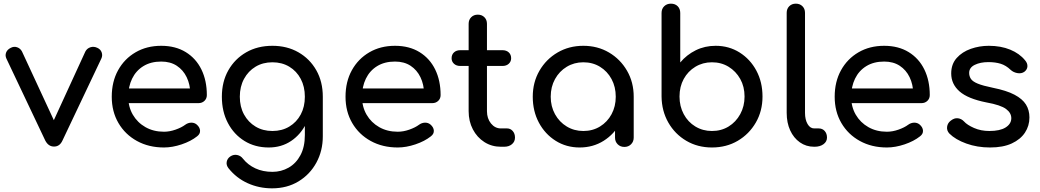

<svg xmlns="http://www.w3.org/2000/svg" viewBox="-20 -801 5678 1048"><path d="M275 -1Q244 -1 227 -34L15 -481Q7 -498 13.5 -514.5Q20 -531 39 -540Q56 -549 73.5 -543Q91 -537 100 -520L298 -93H250L446 -520Q455 -537 473.5 -543Q492 -549 511 -540Q529 -532 535 -515Q541 -498 533 -481L321 -34Q306 -1 275 -1Z M875 4Q792 4 727.5 -31.5Q663 -67 626.5 -129.5Q590 -192 590 -273Q590 -355 624.5 -417.5Q659 -480 720 -515.5Q781 -551 860 -551Q938 -551 994 -516.5Q1050 -482 1079.5 -421.5Q1109 -361 1109 -282Q1109 -263 1096 -250.5Q1083 -238 1063 -238H660V-318H1060L1019 -290Q1018 -340 999 -379.5Q980 -419 945 -442Q910 -465 860 -465Q803 -465 762.5 -440Q722 -415 701 -371.5Q680 -328 680 -273Q680 -218 705 -175Q730 -132 774 -107Q818 -82 875 -82Q906 -82 938.5 -93.5Q971 -105 991 -120Q1006 -131 1023.5 -131.5Q1041 -132 1054 -121Q1071 -106 1072 -88Q1073 -70 1056 -57Q1022 -30 971.5 -13Q921 4 875 4Z M1447 4Q1372 4 1314.5 -31.5Q1257 -67 1224 -129.5Q1191 -192 1191 -273Q1191 -355 1226.5 -417.5Q1262 -480 1324 -515.5Q1386 -551 1467 -551Q1547 -551 1609 -515.5Q1671 -480 1706.5 -417.5Q1742 -355 1742 -273H1683Q1683 -192 1652.5 -129.5Q1622 -67 1569 -31.5Q1516 4 1447 4ZM1465 227Q1394 227 1332 199Q1270 171 1227 117Q1214 100 1217.5 82Q1221 64 1237 53Q1255 41 1274.5 45Q1294 49 1306 65Q1333 99 1374 118Q1415 137 1467 137Q1515 137 1555.5 114Q1596 91 1620 46Q1644 1 1644 -64V-206L1677 -294L1742 -273V-57Q1742 22 1707 86.5Q1672 151 1609.5 189Q1547 227 1465 227ZM1467 -86Q1519 -86 1559 -110Q1599 -134 1621.5 -176Q1644 -218 1644 -273Q1644 -328 1621.5 -370.5Q1599 -413 1559 -437Q1519 -461 1467 -461Q1415 -461 1375 -437Q1335 -413 1312 -370.5Q1289 -328 1289 -273Q1289 -218 1312 -176Q1335 -134 1375 -110Q1415 -86 1467 -86Z M2151 4Q2068 4 2003.5 -31.5Q1939 -67 1902.5 -129.5Q1866 -192 1866 -273Q1866 -355 1900.5 -417.5Q1935 -480 1996 -515.5Q2057 -551 2136 -551Q2214 -551 2270 -516.5Q2326 -482 2355.5 -421.5Q2385 -361 2385 -282Q2385 -263 2372 -250.5Q2359 -238 2339 -238H1936V-318H2336L2295 -290Q2294 -340 2275 -379.5Q2256 -419 2221 -442Q2186 -465 2136 -465Q2079 -465 2038.5 -440Q1998 -415 1977 -371.5Q1956 -328 1956 -273Q1956 -218 1981 -175Q2006 -132 2050 -107Q2094 -82 2151 -82Q2182 -82 2214.5 -93.5Q2247 -105 2267 -120Q2282 -131 2299.5 -131.5Q2317 -132 2330 -121Q2347 -106 2348 -88Q2349 -70 2332 -57Q2298 -30 2247.5 -13Q2197 4 2151 4Z M2714 0Q2664 0 2624 -25.5Q2584 -51 2561 -95Q2538 -139 2538 -194V-671Q2538 -693 2552 -707Q2566 -721 2588 -721Q2610 -721 2624 -707Q2638 -693 2638 -671V-194Q2638 -154 2660 -127Q2682 -100 2714 -100H2748Q2766 -100 2778.5 -86Q2791 -72 2791 -50Q2791 -28 2774.5 -14Q2758 0 2732 0ZM2492 -441Q2471 -441 2458 -453Q2445 -465 2445 -483Q2445 -503 2458 -515Q2471 -527 2492 -527H2723Q2744 -527 2757 -515Q2770 -503 2770 -483Q2770 -465 2757 -453Q2744 -441 2723 -441Z M3144 4Q3071 4 3013 -32.5Q2955 -69 2921.5 -131.5Q2888 -194 2888 -273Q2888 -352 2924.5 -415Q2961 -478 3023.5 -514.5Q3086 -551 3164 -551Q3242 -551 3304 -514.5Q3366 -478 3402.5 -415Q3439 -352 3439 -273H3400Q3400 -194 3366.5 -131.5Q3333 -69 3275 -32.5Q3217 4 3144 4ZM3164 -86Q3215 -86 3255 -110.5Q3295 -135 3318 -177.5Q3341 -220 3341 -273Q3341 -327 3318 -369.5Q3295 -412 3255 -436.5Q3215 -461 3164 -461Q3114 -461 3073.5 -436.5Q3033 -412 3009.5 -369.5Q2986 -327 2986 -273Q2986 -220 3009.5 -177.5Q3033 -135 3073.5 -110.5Q3114 -86 3164 -86ZM3388 1Q3366 1 3351.5 -13.5Q3337 -28 3337 -50V-203L3356 -309L3439 -273V-50Q3439 -28 3424.5 -13.5Q3410 1 3388 1Z M3866 4Q3788 4 3726 -32.5Q3664 -69 3628 -132Q3592 -195 3591 -274V-730Q3591 -753 3605.5 -767Q3620 -781 3642 -781Q3665 -781 3679 -767Q3693 -753 3693 -730V-460Q3728 -502 3777.5 -526.5Q3827 -551 3886 -551Q3959 -551 4017 -514.5Q4075 -478 4108.5 -415.5Q4142 -353 4142 -274Q4142 -195 4105.5 -132Q4069 -69 4007 -32.5Q3945 4 3866 4ZM3866 -86Q3917 -86 3957 -110.5Q3997 -135 4020.5 -178Q4044 -221 4044 -274Q4044 -328 4020.5 -370Q3997 -412 3957 -436.5Q3917 -461 3866 -461Q3816 -461 3775.5 -436.5Q3735 -412 3712 -370Q3689 -328 3689 -274Q3689 -221 3712 -178Q3735 -135 3775.5 -110.5Q3816 -86 3866 -86Z M4424 0Q4380 0 4346 -24Q4312 -48 4293 -89.5Q4274 -131 4274 -185V-731Q4274 -753 4288 -767Q4302 -781 4324 -781Q4346 -781 4360 -767Q4374 -753 4374 -731V-185Q4374 -148 4388 -124Q4402 -100 4424 -100H4449Q4469 -100 4481.5 -86Q4494 -72 4494 -50Q4494 -28 4475 -14Q4456 0 4426 0Z M4821 4Q4738 4 4673.5 -31.5Q4609 -67 4572.5 -129.5Q4536 -192 4536 -273Q4536 -355 4570.5 -417.5Q4605 -480 4666 -515.5Q4727 -551 4806 -551Q4884 -551 4940 -516.5Q4996 -482 5025.5 -421.5Q5055 -361 5055 -282Q5055 -263 5042 -250.5Q5029 -238 5009 -238H4606V-318H5006L4965 -290Q4964 -340 4945 -379.5Q4926 -419 4891 -442Q4856 -465 4806 -465Q4749 -465 4708.5 -440Q4668 -415 4647 -371.5Q4626 -328 4626 -273Q4626 -218 4651 -175Q4676 -132 4720 -107Q4764 -82 4821 -82Q4852 -82 4884.5 -93.5Q4917 -105 4937 -120Q4952 -131 4969.5 -131.5Q4987 -132 5000 -121Q5017 -106 5018 -88Q5019 -70 5002 -57Q4968 -30 4917.5 -13Q4867 4 4821 4Z M5384 4Q5314 4 5254.5 -17.5Q5195 -39 5162 -72Q5147 -88 5149.5 -108.5Q5152 -129 5169 -142Q5189 -158 5208.5 -155.5Q5228 -153 5242 -138Q5259 -119 5296.5 -102.5Q5334 -86 5380 -86Q5438 -86 5468.5 -105Q5499 -124 5500 -154Q5501 -184 5471.5 -206Q5442 -228 5364 -242Q5263 -262 5217.5 -302Q5172 -342 5172 -400Q5172 -451 5202 -484.5Q5232 -518 5279 -534.5Q5326 -551 5377 -551Q5443 -551 5494 -530Q5545 -509 5575 -472Q5589 -456 5588 -438.5Q5587 -421 5571 -409Q5555 -398 5533 -402Q5511 -406 5496 -420Q5471 -444 5442 -453Q5413 -462 5375 -462Q5331 -462 5300.5 -447Q5270 -432 5270 -403Q5270 -385 5279.5 -370.5Q5289 -356 5317 -344.5Q5345 -333 5399 -322Q5474 -307 5517.5 -284Q5561 -261 5580 -230.5Q5599 -200 5599 -160Q5599 -114 5574.5 -77Q5550 -40 5502.5 -18Q5455 4 5384 4Z"/></svg>

Font: Comfortaa
Style: Bold
Weight: 700
Designer: Johan Aakerlund
Foundry: Johan Aakerlund
Version: Version 3.104; ttfautohint (v1.8.1.43-b0c9)